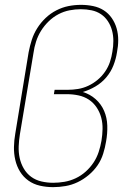

<svg xmlns="http://www.w3.org/2000/svg" viewBox="-20 -763 540 791"><path d="M199 8Q171 8 144.5 2Q118 -4 97 -19Q76 -34 62.5 -56Q49 -78 43 -104Q37 -130 37.5 -157.5Q38 -185 43 -213L98 -548Q103 -574 111 -599Q119 -624 133.5 -647Q148 -670 168 -689Q188 -708 212.5 -720.5Q237 -733 262.5 -738Q288 -743 314 -743Q314 -743 314 -743Q314 -743 314 -743Q339 -743 363.5 -738Q388 -733 407.5 -720.5Q427 -708 440.5 -688.5Q454 -669 460.5 -646Q467 -623 467 -598Q467 -573 462 -548Q458 -521 447.5 -494Q437 -467 418 -444.5Q399 -422 373.5 -407Q348 -392 321 -384Q351 -375 374 -354.5Q397 -334 409 -306Q421 -278 422 -245.5Q423 -213 417 -180Q413 -155 405 -129.5Q397 -104 382 -82Q367 -60 345.5 -42Q324 -24 300 -12.5Q276 -1 250 3.5Q224 8 199 8ZM199 -10Q222 -10 245.5 -14Q269 -18 291.5 -28.5Q314 -39 333 -56Q352 -73 365.5 -93.5Q379 -114 386.5 -137Q394 -160 398 -183Q402 -207 402.5 -231.5Q403 -256 397 -278.5Q391 -301 378 -320.5Q365 -340 346 -352.5Q327 -365 303.5 -370Q280 -375 256 -375H202L205 -393H259Q280 -393 301.5 -396.5Q323 -400 343.5 -409.5Q364 -419 382 -434Q400 -449 413 -468Q426 -487 433 -508Q440 -529 443 -550Q447 -572 447 -594.5Q447 -617 441.5 -637.5Q436 -658 424.5 -675.5Q413 -693 396 -704.5Q379 -716 357.5 -720.5Q336 -725 313 -725Q290 -725 266.5 -720.5Q243 -716 221 -704.5Q199 -693 180.5 -675Q162 -657 149 -636Q136 -615 128.5 -591.5Q121 -568 118 -545L62 -210Q58 -185 57 -160.5Q56 -136 61 -112.5Q66 -89 78 -68.5Q90 -48 108.5 -34.5Q127 -21 150.5 -15.5Q174 -10 199 -10Z"/></svg>

Font: Iosevka SS04 Thin
Style: Italic
Weight: 100
Italic angle: -9°
Monospace: yes
Designer: Belleve Invis
Foundry: Belleve Invis
Version: Version 19.0.0; ttfautohint (v1.8.4)